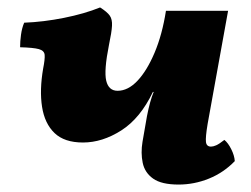

<svg xmlns="http://www.w3.org/2000/svg" viewBox="-20 -487 674 516"><path d="M460 9Q414 9 391.5 -7Q369 -23 363.5 -49.5Q358 -76 363 -106L375 -175Q383 -216 393 -240H391Q357 -169 306 -136.5Q255 -104 203 -104Q153 -104 126.5 -129.5Q100 -155 93 -200Q86 -245 96 -303Q101 -328 100 -339.5Q99 -351 84.5 -355Q70 -359 34 -360Q34 -376 36.5 -394Q39 -412 45 -426Q97 -428 152 -439Q207 -450 249 -467Q268 -455 275 -445Q282 -435 281 -417.5Q280 -400 273 -367Q259 -297 265.5 -270Q272 -243 296 -243Q324 -243 349.5 -270Q375 -297 395.5 -345.5Q416 -394 426 -458H593L538 -154Q532 -118 533.5 -105.5Q535 -93 547 -93Q553 -93 561 -96.5Q569 -100 583 -111Q593 -103 601.5 -86Q610 -69 611 -54Q581 -23 541.5 -7Q502 9 460 9Z"/></svg>

Font: Vollkorn ExtraBold
Style: Italic
Weight: 800
Italic angle: -11°
Designer: Friedrich Althausen
Foundry: Friedrich Althausen
Version: Version 5.000; ttfautohint (v1.8.3)